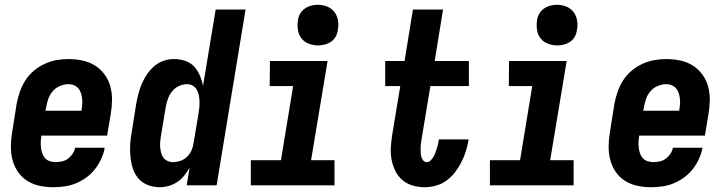

<svg xmlns="http://www.w3.org/2000/svg" viewBox="-20 -775 3040 803"><path d="M203 8Q173 8 145 2Q117 -4 93.5 -19Q70 -34 54.5 -57Q39 -80 32 -107.5Q25 -135 25.5 -164.5Q26 -194 31 -223L50 -343Q55 -368 63.5 -392.5Q72 -417 86.5 -439.5Q101 -462 122 -479.5Q143 -497 167 -508Q191 -519 216 -523.5Q241 -528 266 -528Q296 -528 324.5 -522Q353 -516 376.5 -501.5Q400 -487 417 -464Q434 -441 441.5 -413.5Q449 -386 448.5 -356Q448 -326 443 -297L428 -208H153V-206Q151 -194 150.5 -181.5Q150 -169 151.5 -156.5Q153 -144 157 -133Q161 -122 168.5 -113.5Q176 -105 188 -101Q200 -97 212 -97Q225 -97 239 -100Q253 -103 264 -111Q275 -119 283.5 -131.5Q292 -144 294 -157H418Q414 -134 403.5 -111Q393 -88 377.5 -68Q362 -48 341.5 -33Q321 -18 298 -8.5Q275 1 250.5 4.5Q226 8 203 8ZM170 -312H320L321 -314Q323 -326 324 -338.5Q325 -351 323.5 -362.5Q322 -374 318.5 -385.5Q315 -397 307.5 -405.5Q300 -414 289.5 -418.5Q279 -423 266 -423Q249 -423 231 -415.5Q213 -408 200.5 -393.5Q188 -379 182 -361.5Q176 -344 173 -326Z M648 8Q622 8 598.5 -1Q575 -10 559 -28.5Q543 -47 535.5 -70.5Q528 -94 525.5 -119.5Q523 -145 524.5 -171Q526 -197 531 -223L550 -343Q554 -364 559.5 -385Q565 -406 574 -426.5Q583 -447 596 -466Q609 -485 626.5 -499.5Q644 -514 665 -521Q686 -528 707 -528Q732 -528 754.5 -520.5Q777 -513 792 -496.5Q807 -480 816 -459Q825 -438 829 -415L882 -735H1007L886 0H761L773 -74Q763 -56 750.5 -40.5Q738 -25 721.5 -14Q705 -3 686 2.5Q667 8 648 8ZM704 -97Q719 -97 735 -102.5Q751 -108 763 -120Q775 -132 781.5 -147.5Q788 -163 790 -179L810 -299Q812 -312 813.5 -325Q815 -338 814.5 -351Q814 -364 811.5 -376.5Q809 -389 803 -399.5Q797 -410 786.5 -416.5Q776 -423 762 -423Q745 -423 728 -415Q711 -407 699.5 -392.5Q688 -378 682 -361Q676 -344 673 -326L653 -206Q651 -194 650 -182Q649 -170 650 -158.5Q651 -147 654 -135.5Q657 -124 663.5 -115.5Q670 -107 680.5 -102Q691 -97 704 -97Z M1029 0V-105H1155L1206 -415H1108L1109 -520H1350L1281 -105H1379V0ZM1310 -585Q1290 -585 1271 -592.5Q1252 -600 1240.5 -615Q1229 -630 1226 -650Q1223 -670 1226 -690Q1228 -705 1235.5 -718Q1243 -731 1255.5 -739.5Q1268 -748 1282 -751.5Q1296 -755 1310 -755Q1330 -755 1348.5 -747.5Q1367 -740 1378.5 -725Q1390 -710 1393.5 -690Q1397 -670 1393 -650Q1391 -635 1384 -622Q1377 -609 1364.5 -600.5Q1352 -592 1338 -588.5Q1324 -585 1310 -585Z M1756 8Q1730 8 1706 1Q1682 -6 1663.5 -21.5Q1645 -37 1634 -59Q1623 -81 1618 -106Q1613 -131 1614.5 -157Q1616 -183 1620 -209L1654 -415H1591V-520H1672L1707 -735H1833L1798 -520H1941V-415H1780L1743 -192Q1742 -182 1740.5 -173Q1739 -164 1739 -155Q1739 -146 1739.5 -137Q1740 -128 1742 -119.5Q1744 -111 1750 -104Q1756 -97 1765 -97Q1774 -97 1781 -104Q1788 -111 1793 -119.5Q1798 -128 1801 -136.5Q1804 -145 1807 -154Q1810 -163 1812 -172Q1814 -181 1815 -189V-192H1939V-186Q1935 -163 1927.5 -140Q1920 -117 1909 -95.5Q1898 -74 1882.5 -54Q1867 -34 1847 -19.5Q1827 -5 1803 1.5Q1779 8 1756 8Z M2029 0V-105H2155L2206 -415H2108L2109 -520H2350L2281 -105H2379V0ZM2310 -585Q2290 -585 2271 -592.5Q2252 -600 2240.5 -615Q2229 -630 2226 -650Q2223 -670 2226 -690Q2228 -705 2235.5 -718Q2243 -731 2255.5 -739.5Q2268 -748 2282 -751.5Q2296 -755 2310 -755Q2330 -755 2348.5 -747.5Q2367 -740 2378.5 -725Q2390 -710 2393.5 -690Q2397 -670 2393 -650Q2391 -635 2384 -622Q2377 -609 2364.5 -600.5Q2352 -592 2338 -588.5Q2324 -585 2310 -585Z M2703 8Q2673 8 2645 2Q2617 -4 2593.5 -19Q2570 -34 2554.5 -57Q2539 -80 2532 -107.5Q2525 -135 2525.5 -164.5Q2526 -194 2531 -223L2550 -343Q2555 -368 2563.5 -392.5Q2572 -417 2586.5 -439.5Q2601 -462 2622 -479.5Q2643 -497 2667 -508Q2691 -519 2716 -523.5Q2741 -528 2766 -528Q2796 -528 2824.5 -522Q2853 -516 2876.5 -501.5Q2900 -487 2917 -464Q2934 -441 2941.5 -413.5Q2949 -386 2948.5 -356Q2948 -326 2943 -297L2928 -208H2653V-206Q2651 -194 2650.5 -181.5Q2650 -169 2651.5 -156.5Q2653 -144 2657 -133Q2661 -122 2668.5 -113.5Q2676 -105 2688 -101Q2700 -97 2712 -97Q2725 -97 2739 -100Q2753 -103 2764 -111Q2775 -119 2783.5 -131.5Q2792 -144 2794 -157H2918Q2914 -134 2903.5 -111Q2893 -88 2877.5 -68Q2862 -48 2841.5 -33Q2821 -18 2798 -8.5Q2775 1 2750.5 4.5Q2726 8 2703 8ZM2670 -312H2820L2821 -314Q2823 -326 2824 -338.5Q2825 -351 2823.5 -362.5Q2822 -374 2818.5 -385.5Q2815 -397 2807.5 -405.5Q2800 -414 2789.5 -418.5Q2779 -423 2766 -423Q2749 -423 2731 -415.5Q2713 -408 2700.5 -393.5Q2688 -379 2682 -361.5Q2676 -344 2673 -326Z"/></svg>

Font: Iosevka Extrabold Oblique
Style: Regular
Weight: 800
Italic angle: -9°
Monospace: yes
Designer: Belleve Invis
Foundry: Belleve Invis
Version: Version 32.5.0; ttfautohint (v1.8.4)